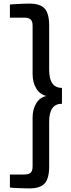

<svg xmlns="http://www.w3.org/2000/svg" viewBox="-20 -888 396 1066"><path d="M324 -312Q253 -312 253 -213V35Q253 103 228 130.5Q203 158 143 158Q133 158 116.5 157.5Q100 157 83.5 156.5Q67 156 53 155Q39 154 35 153V81H114Q140 81 150.5 70.5Q161 60 161 36V-236Q161 -282 181.5 -315Q202 -348 238 -355Q202 -363 181.5 -396.5Q161 -430 161 -476V-746Q161 -769 150.5 -779.5Q140 -790 114 -790H35V-863Q39 -864 53 -864.5Q67 -865 84 -866Q101 -867 117.5 -867.5Q134 -868 143 -868Q203 -868 228 -840.5Q253 -813 253 -745V-500Q253 -400 324 -400Z"/></svg>

Font: EncodeSans
Style: Medium
Weight: 500
Designer: Pablo Impallari, Andres Torresi
Foundry: Pablo Impallari, Andres Torresi
Version: Version 1.000; ttfautohint (v1.4.1)